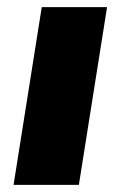

<svg xmlns="http://www.w3.org/2000/svg" viewBox="-20 -518 339 538"><path d="M18 0 97 -498H280L201 0Z"/></svg>

Font: Nunito Sans 10pt Black
Style: Italic
Weight: 900
Italic angle: -9°
Designer: Vernon Adams
Foundry: Vernon Adams
Version: Version 3.101;gftools[0.9.27]